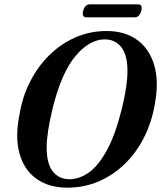

<svg xmlns="http://www.w3.org/2000/svg" viewBox="-20 -854 743 885"><path d="M471.5 -711Q556 -711 612.5 -669.8Q669 -628.5 691 -553.2Q713 -478 694 -376.5Q680 -291.5 644 -220.5Q608 -149.5 554.5 -97.8Q501 -46 434 -17.5Q367 11 291 11Q205.5 11 148.2 -29.8Q91 -70.5 69.8 -146.8Q48.5 -223 70.5 -329.5Q83.5 -408.5 118.8 -477.8Q154 -547 206.8 -599.2Q259.5 -651.5 326.8 -681.2Q394 -711 471.5 -711ZM300.5 -28Q346 -28 389.8 -59Q433.5 -90 472.2 -160.5Q511 -231 540.5 -348.5Q554.5 -404.5 561 -448.5Q567.5 -492.5 567.5 -526Q567.5 -600.5 539.2 -636.5Q511 -672.5 462.5 -672.5Q393 -672.5 328.2 -596Q263.5 -519.5 223 -356Q208.5 -297 201.8 -251.8Q195 -206.5 195 -173Q195.5 -98.5 223.8 -63.2Q252 -28 300.5 -28ZM363.5 -804Q371.5 -834 394.5 -834H616Q639 -834 631 -804Q623.5 -774 600 -774H379Q355.5 -774 363.5 -804Z"/></svg>

Font: Fraunces 144pt Soft SemiBold
Style: Italic
Weight: 600
Italic angle: -16°
Version: Version 1.000;[b76b70a41]